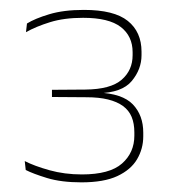

<svg xmlns="http://www.w3.org/2000/svg" viewBox="-20 -726 346 388"><path d="M144.5 -357.5Q104 -357.5 75.2 -366.2Q46.5 -375 32 -382.5L30 -400.5Q49.5 -390.5 80 -382Q110.5 -373.5 145.5 -373.5Q201.5 -373.5 226.5 -395.5Q251.5 -417.5 251.5 -452V-458.5Q251.5 -476.5 246 -489.8Q240.5 -503 228.5 -511.8Q216.5 -520.5 198.2 -525Q180 -529.5 154.5 -529.5L85 -530V-544.5L152.5 -545Q203.5 -545.5 225.8 -564.8Q248 -584 248 -614.5V-620.5Q248 -653 224 -671.5Q200 -690 148 -690Q109.5 -690 81.2 -681.2Q53 -672.5 32.5 -661L34.5 -678.5Q50.5 -688.5 79.5 -697.2Q108.5 -706 149.5 -706Q210.5 -706 238.2 -683.8Q266 -661.5 266 -621.5V-614.5Q266 -586 246.2 -562.2Q226.5 -538.5 177.5 -537.5H174.5L177.5 -539Q227.5 -537 248.5 -515Q269.5 -493 269.5 -458V-450.5Q269.5 -425.5 257 -404.2Q244.5 -383 217.2 -370.2Q190 -357.5 144.5 -357.5Z"/></svg>

Font: Anek Malayalam Medium Thin
Style: Regular
Weight: 250
Version: Version 1.003